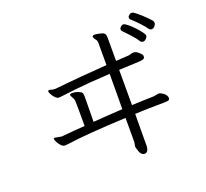

<svg xmlns="http://www.w3.org/2000/svg" viewBox="-141 -954 1282 1193"><g transform="rotate(-20 500.0 -357.5)"><path d="M906 -656Q915 -644 926 -644Q937 -644 946.5 -655Q956 -666 956 -675Q956 -684 951 -691Q903 -744 857 -778Q849 -783 841 -783Q833 -783 824.5 -775.5Q816 -768 816 -760Q816 -752 822 -746Q844 -727 869.5 -700Q895 -673 906 -656ZM648 18V-46Q648 -103 649 -185Q745 -189 802 -189Q859 -189 869.5 -192Q880 -195 880 -208Q877 -227 859.5 -240Q842 -253 830 -254H828L793 -248Q757 -247 721 -246Q685 -245 649 -243V-476L784 -482Q801 -483 811 -486.5Q821 -490 821 -503V-508Q820 -516 802.5 -531.5Q785 -547 771 -547H768Q759 -547 750.5 -544Q742 -541 734 -540L650 -535V-688Q650 -705 645.5 -713.5Q641 -722 618 -728Q595 -734 580 -734Q565 -734 565 -725Q565 -716 581 -696Q585 -691 585 -676V-531Q371 -515 308.5 -508Q246 -501 239 -501L218 -502Q214 -503 209.5 -505Q205 -507 197 -507Q189 -507 189 -500.5Q189 -494 196.5 -480Q204 -466 215.5 -454.5Q227 -443 236 -442.5Q245 -442 254 -443.5Q263 -445 352.5 -455Q442 -465 585 -473L584 -240Q535 -237 486 -234Q437 -231 389 -227Q390 -260 390 -294L391 -395Q391 -411 387 -418.5Q383 -426 363.5 -433.5Q344 -441 326.5 -441Q309 -441 309 -433Q309 -428 315.5 -417.5Q322 -407 323.5 -402.5Q325 -398 326.5 -390.5Q328 -383 328 -305V-222Q291 -220 254.5 -216.5Q218 -213 183 -210L173 -209L128 -217H125Q121 -216 121 -211Q121 -206 127.5 -191.5Q134 -177 146.5 -163.5Q159 -150 171 -150Q183 -150 190 -151Q323 -170 584 -182V-21L579 5V8Q580 12 584 26Q595 68 620 68Q648 68 648 18ZM831 -600Q838 -590 849.5 -590Q861 -590 870.5 -600.5Q880 -611 880 -619Q880 -627 866.5 -645Q853 -663 833.5 -683.5Q814 -704 796 -718.5Q778 -733 769 -733Q760 -733 751.5 -725Q743 -717 743 -709Q743 -701 750.5 -694Q758 -687 788.5 -654Q819 -621 831 -600Z"/></g></svg>

Font: LXGW WenKai TC
Style: Regular
Weight: 400
Designer: LXGW / Fontworks Inc.
Foundry: LXGW / Fontworks Inc.
Version: Version 1.330